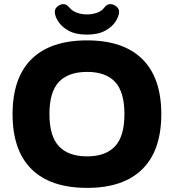

<svg xmlns="http://www.w3.org/2000/svg" viewBox="-20 -904 844 932"><path d="M403 8Q225 8 133 -83Q41 -174 41 -350Q41 -526 133 -617Q225 -708 403 -708Q579 -708 671 -617Q763 -526 763 -350Q763 -174 671 -83Q579 8 403 8ZM403 -145Q493 -145 538.5 -194Q584 -243 584 -350Q584 -458 538.5 -506.5Q493 -555 403 -555Q312 -555 266 -506.5Q220 -458 220 -350Q220 -243 266 -194Q312 -145 403 -145ZM401 -736Q347 -736 313 -755Q279 -774 262.5 -800Q246 -826 246 -847Q246 -862 259.5 -873Q273 -884 288 -884Q297 -884 303 -880Q309 -876 318 -866Q333 -849 355.5 -841.5Q378 -834 402 -834Q429 -834 452 -842.5Q475 -851 487 -868Q499 -884 515 -884Q531 -884 544.5 -873Q558 -862 558 -847Q558 -827 542 -801Q526 -775 491.5 -755.5Q457 -736 401 -736Z"/></svg>

Font: Asap Semi Expanded ExtraBold
Style: Regular
Weight: 800
Width: 6
Designer: Pablo Cosgaya
Foundry: Omnibus-Type
Version: Version 3.001; ttfautohint (v1.8.4.7-5d5b)